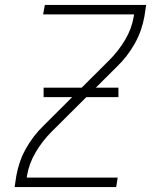

<svg xmlns="http://www.w3.org/2000/svg" viewBox="-20 -755 640 775"><path d="M39 0 46 -46Q51 -74 60.5 -101.5Q70 -129 84.5 -155Q99 -181 117.5 -205Q136 -229 158 -250L421 -512Q459 -550 485.5 -595Q512 -640 520 -689L521 -697H154L161 -735H570L563 -689Q558 -661 548.5 -633.5Q539 -606 524.5 -580Q510 -554 491.5 -530Q473 -506 451 -485L188 -223Q150 -185 123.5 -139.5Q97 -94 89 -46L88 -38H455L449 0ZM458 -363H156V-401H458Z"/></svg>

Font: Iosevka Curly XLtEx
Style: Italic
Weight: 200
Width: 7
Italic angle: -9°
Monospace: yes
Designer: Belleve Invis
Foundry: Belleve Invis
Version: Version 11.1.0; ttfautohint (v1.8.3)